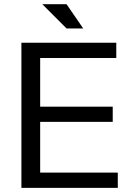

<svg xmlns="http://www.w3.org/2000/svg" viewBox="-20 -904 641 924"><path d="M539.6 -698.2V-625H173.3V-390.6H522.5V-317.4H173.3V-73.2H546.9V0H83V-698.2ZM380.4 -767.1H300.3L183.6 -883.8H300.3Z"/></svg>

Font: Sansation
Style: Regular
Weight: 400
Designer: Bernd Montag
Version: Version 1.301